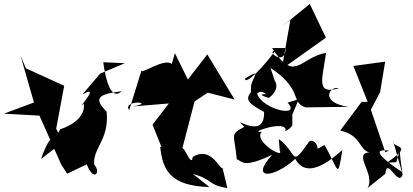

<svg xmlns="http://www.w3.org/2000/svg" viewBox="-30 -876 2105 978"><path d="M291 -153 256 -220 297 -439 102 -528 75 -591 143 -354 -10 -297 171 -287 281 -40 312 9 412 -39C446 53 487 3 450 -37C441 -122 528 -164 513 -308C445 -375 469 -397 590 -411C537 -363 509 -461 496 -559L606 -554L480 -501L390 -395C493 -455 346 -299 395 -347C395 -362 427 -268 276 -217C237 -137 234 -221 179 -66Z M953 10C1061 40 1021 64 1128 82L1104 -19C1087 -15 1045 -133 952 -77C943 -3 890 -207 888 -79L961 -359L1028 -404L1165 -369L1026 -599L927 -471L861 -605L845 -550C807 -583 687 -494 691 -518L628 -315C590 -369 770 -357 648 -334L830 -349L747 -241L813 -76C758 -7 885 -105 786 -129C798 -10 837 71 1037 77Z M1444 -220 1459 -237V-292L1492 -371L1435 -353C1513 -269 1276 -323 1277 -417C1265 -345 1272 -437 1324 -398C1333 -393 1260 -402 1340 -377C1447 -463 1283 -524 1377 -442L1348 -530C1516 -418 1447 -357 1526 -329L1745 -332C1593 -354 1651 -442 1696 -426C1577 -393 1612 -471 1631 -607C1497 -583 1472 -450 1356 -631H1425C1424 -533 1320 -618 1373 -618C1267 -478 1212 -450 1219 -477C1304 -527 1262 -492 1249 -441L1248 -407C1218 -369 1234 -349 1315 -306C1321 -148 1131 -305 1215 -230C1137 -189 1165 -195 1176 -64C1206 -59 1197 -13 1356 -87C1239 42 1365 33 1474 -67C1538 54 1683 -86 1714 -112C1688 49 1696 -13 1623 -137L1477 -59C1659 -65 1569 -194 1541 -150C1448 -17 1488 -95 1390 -168L1395 -109C1421 -64 1260 -155 1303 -205C1224 -196 1439 -272 1424 -208ZM1449 -774C1434 -691 1420 -607 1405 -524L1630 -684L1548 -856L1403 -738Z M1932 10C1943 -83 1997 81 2021 13L1972 -159C1969 -115 2087 -147 1940 -47L1988 -50C2023 -135 1989 -196 2019 1C1833 -123 1921 -111 1951 -109L1933 -100L1859 -317L1906 -406L1932 -562L1770 -540L1843 -357H1812L1703 -211C1811 -187 1798 -113 1851 -100C1765 -93 1885 12 1842 82Z"/></svg>

Font: Asimov Silicon
Style: Regular
Weight: 400
Designer: Google
Version: Version 2.000980; 2014